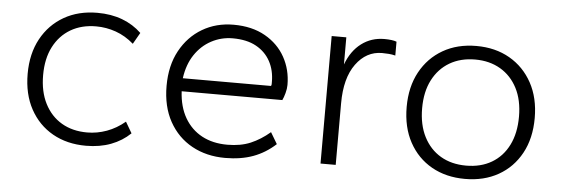

<svg xmlns="http://www.w3.org/2000/svg" viewBox="-39 -587 2065 705"><g transform="rotate(5 993.5 -235.0)"><path d="M295 10Q225 10 172 -20Q119 -50 89 -105Q59 -160 59 -235Q59 -309 89 -364Q119 -419 172 -449.5Q225 -480 295 -480Q346 -480 387 -464.5Q428 -449 458 -420L434 -378Q403 -405 367.5 -417.5Q332 -430 295 -430Q241 -430 201 -406.5Q161 -383 138.5 -339.5Q116 -296 116 -235Q116 -174 138.5 -130Q161 -86 201 -62.5Q241 -39 295 -39Q332 -39 367.5 -52Q403 -65 434 -91L458 -50Q428 -21 387 -5.5Q346 10 295 10Z M808 10Q739 10 685.5 -19.5Q632 -49 601.5 -104Q571 -159 571 -235Q571 -310 601 -365Q631 -420 682 -450Q733 -480 797 -480Q865 -480 913.5 -452.5Q962 -425 987.5 -379Q1013 -333 1013 -277Q1013 -263 1008.5 -246.5Q1004 -230 999 -220H628Q631 -163 654.5 -122.5Q678 -82 718 -60.5Q758 -39 812 -39Q861 -39 897.5 -54.5Q934 -70 968 -99L993 -57Q956 -23 911 -6.5Q866 10 808 10ZM628 -268H953Q955 -271 955 -275Q955 -279 955 -283Q955 -326 937 -359Q919 -392 884.5 -411Q850 -430 798 -430Q756 -430 719.5 -410.5Q683 -391 659 -355Q635 -319 628 -268Z M1159 0V-470H1213V-370Q1232 -421 1268.5 -448.5Q1305 -476 1353 -476Q1367 -476 1379 -474.5Q1391 -473 1398 -470V-419Q1386 -422 1374 -423Q1362 -424 1349 -424Q1291 -424 1253 -372Q1215 -320 1215 -227V0Z M1692 10Q1622 10 1569 -20Q1516 -50 1486 -105Q1456 -160 1456 -235Q1456 -309 1486 -364Q1516 -419 1569 -449.5Q1622 -480 1692 -480Q1762 -480 1815 -449.5Q1868 -419 1898 -364Q1928 -309 1928 -235Q1928 -160 1898 -105Q1868 -50 1815 -20Q1762 10 1692 10ZM1692 -39Q1746 -39 1786 -62.5Q1826 -86 1848 -130Q1870 -174 1870 -235Q1870 -296 1847.5 -339.5Q1825 -383 1785 -406.5Q1745 -430 1692 -430Q1638 -430 1598 -406.5Q1558 -383 1535.5 -339.5Q1513 -296 1513 -235Q1513 -174 1535.5 -130Q1558 -86 1598 -62.5Q1638 -39 1692 -39Z"/></g></svg>

Font: Gantari Light
Style: Regular
Weight: 300
Designer: Anugrah Pasau
Foundry: Lafontype
Version: Version 1.000; ttfautohint (v1.8.3)